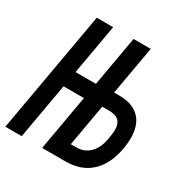

<svg xmlns="http://www.w3.org/2000/svg" viewBox="-191 -861 958 995"><g transform="rotate(30 288.0 -363.0)"><path d="M133 -332 74.5 0H-23.5L104.5 -726H202.5L150 -427H272L324.5 -726H427.5L376 -435H408.5Q487 -435 528.2 -393.2Q569.5 -351.5 569.5 -273.5Q569.5 -244 563.5 -209.5Q545.5 -107 487.5 -53.5Q429.5 0 335.5 0H196.5L255 -332ZM469.5 -209.5 473.5 -233.5Q477 -252.5 477 -269.5Q477 -305.5 458.5 -323.2Q440 -341 399.5 -341H359.5L315.5 -91H348Q397 -91 428.5 -123Q460 -155 469.5 -209.5Z"/></g></svg>

Font: JuliaMono BoldItalic
Style: Regular
Weight: 700
Italic angle: -9°
Monospace: yes
Designer: cormullion
Foundry: corm
Version: Version 0.049; ttfautohint (v1.8.4)